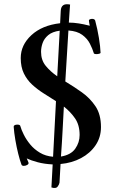

<svg xmlns="http://www.w3.org/2000/svg" viewBox="-20 -791 560 926"><path d="M318 -769Q318 -769 316.5 -749Q315 -729 312 -682Q335 -682 360 -678Q385 -674 404 -669L413 -667Q412 -670 410.5 -679Q409 -688 409 -690Q408 -695 413 -697.5Q418 -700 424 -700Q436 -700 439 -692Q450 -651 457 -608.5Q464 -566 465 -536Q464 -533 457.5 -531.5Q451 -530 444 -530Q436 -530 433 -533Q426 -556 413.5 -580.5Q401 -605 376.5 -623Q352 -641 310 -644L295 -398Q335 -374 374.5 -346Q414 -318 440.5 -278.5Q467 -239 467 -178Q467 -129 441 -90.5Q415 -52 371 -28.5Q327 -5 272 0L267 90Q266 98 258 109Q250 120 228 113L234 2Q194 0 162 -8.5Q130 -17 109 -27L117 -8Q120 -1 112 4Q104 9 95 9Q87 9 84 4Q76 -17 68 -49Q60 -81 54 -116Q48 -151 46 -180Q46 -185 51 -187.5Q56 -190 63 -190Q77 -190 78 -183Q83 -165 95 -141Q107 -117 126 -94Q145 -71 172.5 -54.5Q200 -38 236 -35L250 -303Q220 -322 190 -341Q160 -360 135 -383Q110 -406 95 -437Q80 -468 80 -511Q80 -574 131.5 -621.5Q183 -669 270 -679L273 -739Q275 -778 318 -769ZM178 -541Q178 -501 200.5 -473.5Q223 -446 256 -423L268 -643Q232 -638 212.5 -621.5Q193 -605 185.5 -583.5Q178 -562 178 -541ZM364 -140Q364 -188 342 -220Q320 -252 288 -277Q285 -224 282 -164Q279 -104 274 -36Q322 -44 343 -74Q364 -104 364 -140Z"/></svg>

Font: Sedan SC
Style: Regular
Weight: 400
Designer: Sebastian Salazar
Foundry: Sebastian Salazar
Version: Version 1.100; ttfautohint (v1.8.4.7-5d5b)